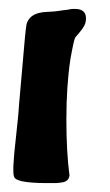

<svg xmlns="http://www.w3.org/2000/svg" viewBox="-20 -411 248 431"><path d="M30 -4Q17 -7 13.5 -11Q10 -15 10 -26V-39Q11 -61 16.5 -109.5Q22 -158 23 -179Q23 -182 36 -327Q38 -348 39.5 -356Q41 -364 48 -371.5Q55 -379 68 -382Q75 -384 88.5 -384.5Q102 -385 108 -386Q120 -388 122 -388Q126 -388 142 -391H148Q173 -391 173 -370Q173 -361 169.5 -354Q166 -347 158 -337.5Q150 -328 149 -327Q146 -323 138 -278Q129 -218 129 -143Q129 -70 136 -17Q135 -10 131 -6.5Q127 -3 122 -2Q117 -1 106 0H84Q50 0 30 -4Z"/></svg>

Font: Fedorovsk Unicode
Style: Medium
Weight: 500
Designer: Aleksandr Andreev and Nikita Simmons
Version: Version 3.2